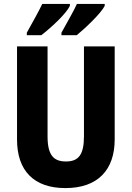

<svg xmlns="http://www.w3.org/2000/svg" viewBox="-20 -951 672 981"><path d="M515 -921V-931H373C359 -899 326 -842 294 -784V-771H372C418 -809 496 -883 515 -921ZM337 -921V-931H196C181 -899 150 -843 117 -784V-771H191C244 -812 318 -881 337 -921ZM566 -239V-714H409V-255C409 -160 381 -126 317 -126C255 -126 223 -157 223 -254V-714H67V-238C67 -78 154 10 314 10C480 10 566 -83 566 -239Z"/></svg>

Font: Noto Sans Malayalam Condensed ExtraBold
Style: Regular
Weight: 800
Width: 3
Designer: Jelle Bosma - Monotype Design Team
Foundry: Monotype Imaging Inc.
Version: Version 2.104